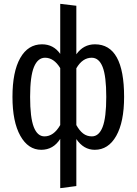

<svg xmlns="http://www.w3.org/2000/svg" viewBox="-20 -769 712 1001"><path d="M627 -264Q627 -133 586 -60.5Q545 12 474 12Q416 12 378 -44V201L294 212V-45Q258 12 195 12Q127 12 86 -61Q45 -134 45 -264Q45 -395 85.5 -466.5Q126 -538 199 -538Q259 -538 294 -488V-749L378 -739V-486Q415 -538 475 -538Q627 -538 627 -264ZM294 -117V-414Q261 -468 215 -468Q177 -468 157 -419.5Q137 -371 137 -264Q137 -156 156 -107Q175 -58 212 -58Q260 -58 294 -117ZM534 -264Q534 -372 515 -420Q496 -468 458 -468Q410 -468 378 -413V-117Q394 -88 413.5 -73Q433 -58 459 -58Q496 -58 515 -107Q534 -156 534 -264Z"/></svg>

Font: Fira Sans Compressed
Style: Regular
Weight: 400
Width: 1
Designer: bBox Type GmbH & Carrois Corporate GbR & Edenspiekermann AG
Foundry: bBox Type GmbH & Carrois Corporate GbR & Edenspiekermann AG
Version: Version 4.301